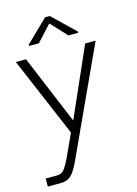

<svg xmlns="http://www.w3.org/2000/svg" viewBox="-118 -631 624 872"><g transform="rotate(-15 193.5 -195.0)"><path d="M50 178C81 178 100 172 119 145C128 132 139 112 151 85L377 -406H328L185 -82L50 -406H2L161 -32L111 77C98 103 88 120 80 128C72 136 61 140 48 140H-4V178ZM125 -461 193 -535H195L264 -461H310V-467L205 -568H183L79 -467V-461Z"/></g></svg>

Font: OSH Darker Grotesque
Style: Regular
Weight: 400
Designer: Gabriel Lam
Foundry: TypeRant
Version: Version 1.000;Glyphs 3.1.1 (3148)